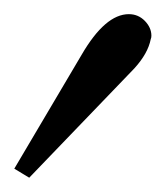

<svg xmlns="http://www.w3.org/2000/svg" viewBox="-23 -119 235 270"><path d="M158.2 -99.1Q171.4 -99.1 180.7 -89.6Q189.9 -80.1 189.9 -68.8Q189.9 -65.9 189 -64Q185.1 -43.9 166 -22.9L18.1 130.9L-2.9 118.2L91.8 -42Q125 -99.1 158.2 -99.1Z"/></svg>

Font: Linux Libertine
Style: Italic
Weight: 400
Italic angle: -12°
Designer: Philipp H. Poll
Foundry: Philipp H. Poll
Version: Version 5.1.6 ; ttfautohint (v0.9)